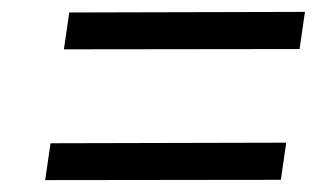

<svg xmlns="http://www.w3.org/2000/svg" viewBox="-20 -512 563 323"><path d="M87.5 -429 96.5 -491 493 -492 484 -429.5ZM56 -209 65 -271 461.5 -272 452.5 -209.5Z"/></svg>

Font: Public Sans Light
Style: Italic
Weight: 300
Italic angle: -8°
Designer: The Public Sans project authors (U.S. Web Design System). Libre Franklin designed by Pablo Impallari and Rodrigo Fuenzal
Version: Version 1.007; ttfautohint (v1.8.1) -l 8 -r 50 -G 200 -x 14 